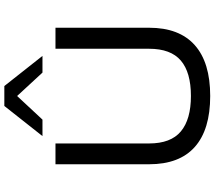

<svg xmlns="http://www.w3.org/2000/svg" viewBox="-72 -909 990 886"><g transform="rotate(-90 423.0 -466.0)"><path d="M423 9Q268 9 188 -62Q108 -133 108 -273V-705H204V-273Q204 -173 259.5 -126.5Q315 -80 423 -80Q532 -80 586.5 -126.5Q641 -173 641 -273V-705H738V-273Q738 -134 658 -62.5Q578 9 423 9ZM238 -765 377 -941H469L608 -765H531L423 -882L314 -765Z"/></g></svg>

Font: Nunito Sans 7pt SemiExpanded
Style: Regular
Weight: 400
Width: 6
Designer: Vernon Adams
Foundry: Vernon Adams
Version: Version 3.101;gftools[0.9.27]